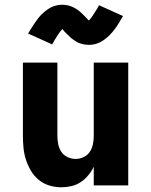

<svg xmlns="http://www.w3.org/2000/svg" viewBox="-20 -785 640 813"><path d="M240 8Q214 8 189 0.5Q164 -7 144 -23.5Q124 -40 111 -62Q98 -84 90 -108.5Q82 -133 79.5 -158.5Q77 -184 77 -210V-520H223V-210Q223 -192 226.5 -174.5Q230 -157 239.5 -142.5Q249 -128 265.5 -120Q282 -112 300 -112Q318 -112 334.5 -120Q351 -128 360.5 -142.5Q370 -157 373.5 -174.5Q377 -192 377 -210V-520H523V0H377V-79Q368 -60 354 -43Q340 -26 322 -14Q304 -2 282.5 3Q261 8 240 8ZM356 -595Q349 -595 342 -596Q335 -597 329 -598.5Q323 -600 316 -602.5Q309 -605 303.5 -608.5Q298 -612 292 -616Q286 -620 280.5 -624.5Q275 -629 270.5 -634Q266 -639 261.5 -643Q257 -647 252 -652.5Q247 -658 244 -662Q240 -657 237.5 -654.5Q235 -652 232 -647.5Q229 -643 225.5 -638Q222 -633 218 -626.5Q214 -620 209.5 -612.5Q205 -605 201 -597L99 -643Q107 -656 114 -667.5Q121 -679 128 -689Q135 -699 142 -708Q149 -717 156.5 -724.5Q164 -732 174.5 -740Q185 -748 195.5 -753.5Q206 -759 218.5 -762Q231 -765 244 -765Q251 -765 258 -764Q265 -763 271 -761.5Q277 -760 284 -757Q291 -754 296.5 -751Q302 -748 308 -744Q314 -740 319.5 -735Q325 -730 329.5 -725.5Q334 -721 338.5 -716.5Q343 -712 347.5 -707Q352 -702 356 -698Q360 -702 362.5 -705Q365 -708 368 -712Q371 -716 374.5 -721.5Q378 -727 382 -733.5Q386 -740 390.5 -747Q395 -754 399 -763L501 -717Q493 -704 486 -692Q479 -680 472 -670Q465 -660 458 -651.5Q451 -643 443.5 -635.5Q436 -628 425.5 -620Q415 -612 404.5 -606.5Q394 -601 381.5 -598Q369 -595 356 -595Z"/></svg>

Font: Iosevka Custom Heavy Extended
Style: Regular
Weight: 900
Width: 7
Monospace: yes
Designer: Belleve Invis
Foundry: Belleve Invis
Version: Version 11.2.4; ttfautohint (v1.8.4)